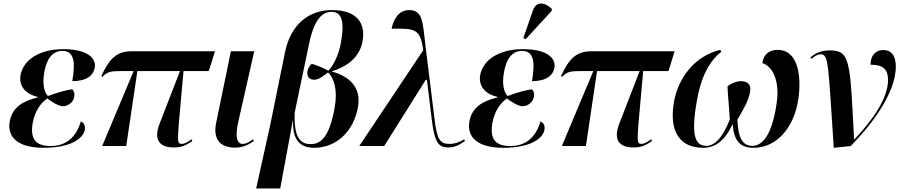

<svg xmlns="http://www.w3.org/2000/svg" viewBox="-20 -826 5096 1086"><path d="M227 10C379 10 453 -42 460 -95C462 -112 457 -132 437 -139C405 -30 334 0 266 0C184 0 149 -38 165 -130C177 -198 211 -244 247 -269C274 -250 309 -226 335 -225C365 -225 395 -248 400 -278C403 -296 399 -311 389 -321C360 -318 305 -303 251 -283C233 -302 217 -342 231 -420C244 -493 277 -538 332 -538C396 -538 409 -484 389 -367C470 -367 508 -399 516 -443C525 -494 479 -548 338 -548C202 -548 112 -487 96 -401C86 -341 122 -294 194 -278V-275C110 -255 49 -219 35 -139C20 -54 76 10 227 10Z M558 0H694L757 -424H998L883 -127C847 -35 882 8 963 8C1004 8 1029 -1 1068 -29L1063 -38C1040 -20 1020 -12 1009 -12C982 -12 985 -31 991 -123L1018 -424H1161L1196 -536H725C645 -536 600 -500 553 -395L560 -392C587 -420 604 -424 664 -424H736Z M1309 9C1358 9 1392 -11 1416 -29L1411 -38C1395 -27 1375 -12 1353 -12C1312 -12 1313 -71 1328 -138L1418 -536H1286L1202 -128C1183 -30 1234 9 1309 9Z M1429 240H1565L1636 -143H1638C1634 -49 1666 10 1756 10C1884 10 1980 -83 2005 -221C2024 -329 1959 -394 1858 -421V-423C1939 -448 2014 -498 2031 -594C2048 -691 2003 -769 1858 -769C1730 -769 1625 -692 1592 -530L1509 -122ZM1737 -11C1678 -11 1641 -49 1647 -190L1728 -577C1758 -723 1806 -759 1855 -759C1909 -759 1931 -713 1909 -588C1896 -513 1864 -452 1837 -426C1807 -443 1769 -458 1744 -465C1729 -454 1721 -435 1719 -423C1714 -390 1732 -375 1757 -375C1786 -375 1816 -402 1835 -416C1869 -387 1891 -317 1873 -218C1841 -32 1783 -11 1737 -11Z M2012 0H2153L2388 -374H2395L2421 -159C2438 -9 2465 8 2518 8C2544 8 2573 -1 2610 -29L2605 -38C2584 -23 2551 -12 2524 -12C2468 -12 2451 -34 2436 -167L2387 -564C2371 -701 2372 -769 2294 -769C2231 -769 2204 -709 2195 -664C2326 -664 2357 -667 2374 -542Z M2953 -604 3099 -763 3102 -775C3062 -815 3012 -821 2994 -766L2940 -611ZM2827 10C2979 10 3053 -42 3060 -95C3062 -112 3057 -132 3037 -139C3005 -30 2934 0 2866 0C2784 0 2749 -38 2765 -130C2777 -198 2811 -244 2847 -269C2874 -250 2909 -226 2935 -225C2965 -225 2995 -248 3000 -278C3003 -296 2999 -311 2989 -321C2960 -318 2905 -303 2851 -283C2833 -302 2817 -342 2831 -420C2844 -493 2877 -538 2932 -538C2996 -538 3009 -484 2989 -367C3070 -367 3108 -399 3116 -443C3125 -494 3079 -548 2938 -548C2802 -548 2712 -487 2696 -401C2686 -341 2722 -294 2794 -278V-275C2710 -255 2649 -219 2635 -139C2620 -54 2676 10 2827 10Z M3158 0H3294L3357 -424H3598L3483 -127C3447 -35 3482 8 3563 8C3604 8 3629 -1 3668 -29L3663 -38C3640 -20 3620 -12 3609 -12C3582 -12 3585 -31 3591 -123L3618 -424H3761L3796 -536H3325C3245 -536 3200 -500 3153 -395L3160 -392C3187 -420 3204 -424 3264 -424H3336Z M3957 10C4024 10 4079 -28 4124 -124C4131 -33 4163 10 4243 10C4368 10 4472 -98 4496 -269C4514 -394 4495 -544 4378 -544C4335 -544 4299 -522 4292 -469C4353 -450 4391 -365 4373 -243C4346 -52 4287 -1 4236 -1C4182 -1 4155 -42 4151 -149C4185 -208 4211 -252 4221 -298C4232 -341 4215 -367 4171 -367C4147 -367 4119 -356 4095 -338C4096 -293 4103 -240 4108 -150C4064 -38 4017 -1 3976 -1C3911 -1 3887 -61 3922 -258C3940 -363 3979 -471 4060 -533L4054 -544C3910 -510 3816 -386 3792 -249C3762 -75 3831 10 3957 10Z M4696 10 4792 0C4897 -107 5047 -292 5047 -450C5047 -515 5019 -543 4976 -543C4930 -543 4904 -510 4904 -460C4971 -460 5003 -437 5003 -374C5003 -275 4924 -155 4812 -37H4811C4788 -478 4791 -541 4674 -541C4637 -541 4598 -532 4564 -501L4569 -493C4592 -512 4608 -519 4622 -519C4667 -519 4664 -471 4696 10Z"/></svg>

Font: Noto Serif Display SemiBold
Style: Italic
Weight: 600
Italic angle: -12°
Designer: Monotype Design Team
Foundry: Monotype Imaging Inc.
Version: Version 2.009